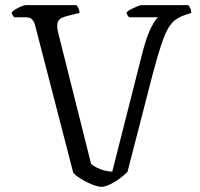

<svg xmlns="http://www.w3.org/2000/svg" viewBox="-20 -724 774 744"><path d="M373 0Q363 0 348 -5Q333 -10 317 -18Q301 -26 286.5 -35.5Q272 -45 264 -54L115 -630Q111 -642 103.5 -649.5Q96 -657 79 -657H35Q32 -661 29 -665Q26 -669 25 -676Q30 -682 41 -688.5Q52 -695 63 -699.5Q74 -704 79 -704H276Q280 -700 284 -692Q288 -684 288 -674L244 -663Q231 -660 219.5 -655Q208 -650 203.5 -637Q199 -624 206 -595L333 -89Q342 -81 356 -74Q370 -67 385.5 -63Q401 -59 415 -59L534 -528Q551 -590 567.5 -621Q584 -652 593 -657H480Q477 -661 474 -665Q471 -669 470 -676Q477 -683 489 -689Q501 -695 512 -699.5Q523 -704 527 -704H709Q713 -701 717 -693Q721 -685 721 -674L697 -666Q677 -659 661.5 -648.5Q646 -638 633 -616.5Q620 -595 605.5 -552.5Q591 -510 572 -438L474 -58Q465 -49 452 -38.5Q439 -28 425 -19.5Q411 -11 397 -5.5Q383 0 373 0Z"/></svg>

Font: Texturina 12pt ExtraLight
Style: Regular
Weight: 250
Designer: Guillermo Torres Carreño
Foundry: Omnibus-Type
Version: Version 1.002